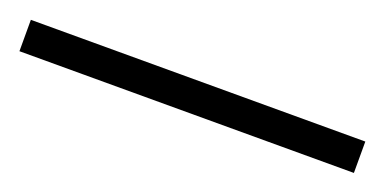

<svg xmlns="http://www.w3.org/2000/svg" viewBox="-24 -22 507 253"><g transform="rotate(20 229.5 105.0)"><path d="M-5 127H464V83H-5Z"/></g></svg>

Font: Noto Serif Telugu Light
Style: Regular
Weight: 300
Designer: Jelle Bosma - Monotype Design Team
Foundry: Monotype Imaging Inc.
Version: Version 2.005